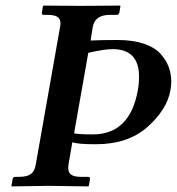

<svg xmlns="http://www.w3.org/2000/svg" viewBox="-20 -666 633 687"><path d="M295.9 -477.1 245.1 -189Q261.2 -185.1 312 -185.1Q444.8 -185.1 473.1 -342.8Q478 -369.6 477.5 -391.6Q477.5 -489.7 383.8 -490.2Q353 -490.2 295.9 -477.1ZM152.8 -1Q152.8 -1 22 1L21 -1L24.9 -23.9Q25.9 -32.7 34.2 -33.2H47.9Q76.7 -33.2 90.3 -43.2Q104 -53.2 107.9 -77.1L194.8 -568.8Q196.3 -576.7 196.3 -582.5Q196.3 -598.6 185.3 -605.7Q174.3 -612.8 149.9 -612.8H136.2Q128.4 -612.8 129.9 -621.1L133.8 -645L137.2 -646Q232.4 -645 270 -645L409.2 -646L411.1 -645L407.2 -621.1Q405.3 -613.3 397.9 -612.8H373Q319.8 -612.8 312 -569.8L304.2 -521Q339.4 -522.9 400.9 -522.9Q455.6 -522.9 494.9 -509.5Q534.2 -496.1 554.4 -473.4Q574.7 -450.7 583.7 -426.3Q592.8 -401.9 592.8 -374Q592.8 -358.9 589.8 -342.8Q577.6 -273.9 507.8 -211.9Q438 -149.9 323.2 -149.9Q256.3 -149.9 238.8 -157.2L225.1 -77.1Q224.1 -70.3 224.1 -64.9Q224.1 -48.3 234.9 -40.8Q245.6 -33.2 270 -33.2H294.9Q303.7 -33.2 301.8 -23.9L297.9 -1L295.9 1Q190.9 -1 152.8 -1Z"/></svg>

Font: Linux Libertine
Style: Semibold Italic
Weight: 600
Italic angle: -11.5°
Designer: Philipp H. Poll
Foundry: Philipp H. Poll
Version: Version 5.1.2 ; ttfautohint (v0.9)